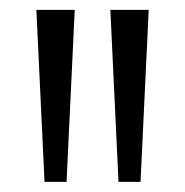

<svg xmlns="http://www.w3.org/2000/svg" viewBox="-20 -828 374 388"><path d="M70 -460.5 53.5 -808H131L114.5 -460.5ZM219.5 -460.5 203 -808H280.5L264 -460.5Z"/></svg>

Font: Encode Sans Condensed
Style: Regular
Weight: 400
Width: 3
Designer: Multiple Designers
Foundry: Impallari Type
Version: Version 3.000; ttfautohint (v1.8.3) -l 8 -r 50 -G 200 -x 14 